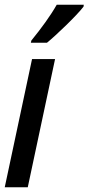

<svg xmlns="http://www.w3.org/2000/svg" viewBox="-23 -789 373 809"><path d="M107 -609H175C211 -638 301 -724 329 -761L330 -769H216C190 -723 152 -671 109 -618ZM-3 0H94L209 -540H112Z"/></svg>

Font: Noto Sans UI Condensed Medium
Style: Italic
Weight: 500
Width: 3
Italic angle: -12°
Designer: Monotype Design Team
Foundry: Monotype Imaging Inc.
Version: Version 1.901